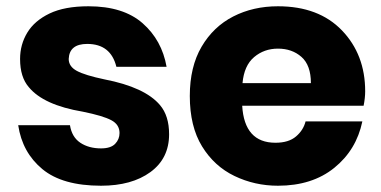

<svg xmlns="http://www.w3.org/2000/svg" viewBox="-20 -585 1214 612"><path d="M302 7Q179 7 115 -46Q51 -99 38 -186H203Q209 -148 236 -130Q263 -112 302 -112Q333 -112 347 -126.5Q361 -141 361 -161Q361 -188 334.5 -202Q308 -216 244 -229Q119 -250 72 -307Q44 -339 44 -397Q44 -443 67 -481Q90 -519 138 -542Q186 -565 262 -565Q373 -565 434.5 -511Q496 -457 511 -372H351Q333 -445 258 -445Q201 -445 199 -397Q199 -373 225 -359Q251 -345 313 -332Q442 -307 490 -250Q519 -216 519 -157Q519 -80 459.5 -36.5Q400 7 302 7Z M866 7Q792 7 727.5 -24Q663 -55 624 -118.5Q585 -182 585 -279Q585 -372 622.5 -436Q660 -500 723.5 -532.5Q787 -565 866 -565Q996 -565 1070 -488Q1144 -411 1144 -294Q1144 -273 1139 -248H752Q759 -130 858 -130Q900 -130 923.5 -150Q947 -170 954 -198H1135Q1116 -107 1045.5 -50Q975 7 866 7ZM971 -320Q971 -377 941 -403.5Q911 -430 866 -430Q822 -430 790 -403Q758 -376 753 -320Z"/></svg>

Font: Ulagadi Sans
Style: Bold
Weight: 700
Designer: Ninad Kale (Devanagari), Jonny Pinhorn (Latin)
Foundry: Indian Type Foundry
Version: Version 3.01;March 29, 2020;FontCreator 12.0.0.2522 64-bit; 